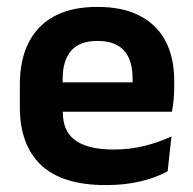

<svg xmlns="http://www.w3.org/2000/svg" viewBox="-20 -524 559 556"><path d="M286.5 12Q160.5 12 99 -46Q37.5 -104 37.5 -214V-278Q37.5 -387 95 -445.5Q152.5 -504 262 -504Q336 -504 385.5 -478Q435 -452 459.8 -404.2Q484.5 -356.5 484.5 -290V-272.5Q484.5 -254.5 482.8 -235.8Q481 -217 478 -200.5H362Q363.5 -228 363.8 -252.8Q364 -277.5 364 -297.5Q364 -332 353 -356.2Q342 -380.5 319.5 -393Q297 -405.5 262 -405.5Q210.5 -405.5 186 -377Q161.5 -348.5 161.5 -296V-250.5L162 -236V-197.5Q162 -174.5 169.2 -155Q176.5 -135.5 193.5 -121.2Q210.5 -107 238.8 -99Q267 -91 309.5 -91Q355.5 -91 397.2 -101.2Q439 -111.5 476.5 -129L465.5 -28Q432 -9.5 386.8 1.2Q341.5 12 286.5 12ZM105.5 -200.5V-285.5H452V-200.5Z"/></svg>

Font: Anek Bangla Medium SemiBold
Style: Regular
Weight: 600
Version: Version 1.003